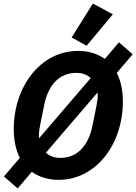

<svg xmlns="http://www.w3.org/2000/svg" viewBox="-20 -995 763 1075"><path d="M612 -915 500 -975 381 -785 465 -739ZM308 12C517 12 668 -186 668 -427C668 -492 655 -545 634 -587L723 -691L646 -758L567 -665C524 -696 472 -710 417 -710C208 -710 57 -512 57 -271C57 -206 70 -153 91 -111L2 -7L79 60L158 -33C201 -2 253 12 308 12ZM205 -296 227 -405C250 -521 313 -587 408 -587C440 -587 467 -577 488 -558L199 -221C198 -228 198 -235 198 -240C198 -256 201 -276 205 -296ZM317 -111C285 -111 258 -121 237 -140L526 -477C527 -470 527 -463 527 -458C527 -442 524 -422 520 -402L498 -293C475 -177 412 -111 317 -111Z"/></svg>

Font: Braiins Sans
Style: Bold Italic
Weight: 700
Italic angle: -11.31°
Designer: Mike Abbink, Paul van der Laan, Pieter van Rosmalen, Jiri Chlebus, Lubos Buracinsky
Foundry: Bold Monday, Sudetype
Version: Version 1.000;hotconv 1.0.109;makeotfexe 2.5.65596